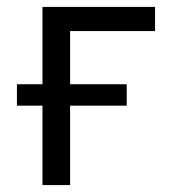

<svg xmlns="http://www.w3.org/2000/svg" viewBox="-20 -536 493 556"><path d="M103 0V-230H29V-292H103V-516H429V-446H183V-292H347V-230H183V0Z"/></svg>

Font: IBM Plex Sans Var
Style: Regular
Weight: 400
Designer: Mike Abbink, Paul van der Laan, Pieter van Rosmalen
Foundry: Bold Monday
Version: Version 3.000